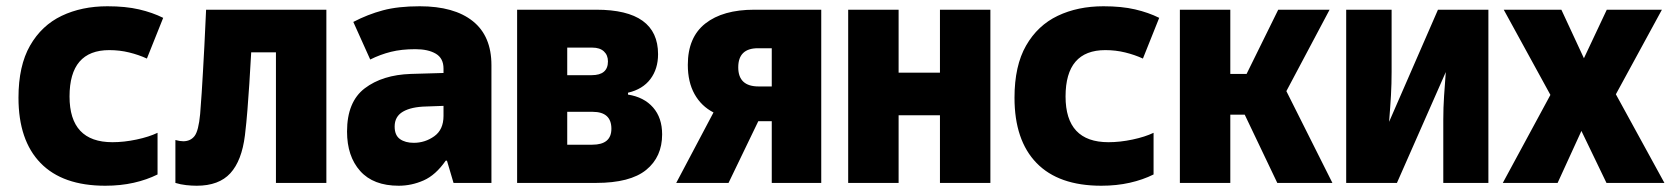

<svg xmlns="http://www.w3.org/2000/svg" viewBox="-20 -584 5340 613"><path d="M316 9Q180 9 109.5 -63.5Q39 -136 39 -272Q39 -374 76 -438.5Q113 -503 177 -533.5Q241 -564 323 -564Q381 -564 424 -554Q467 -544 501 -527L449 -397Q423 -409 392.5 -416.5Q362 -424 329 -424Q202 -424 202 -276Q202 -130 339 -130Q376 -130 416 -138.5Q456 -147 483 -160V-27Q449 -10 407 -0.5Q365 9 316 9Z M608 9Q592 9 574 7Q556 5 540 0V-137Q554 -133 565 -133Q588 -133 601 -149.5Q614 -166 619 -220Q622 -257 624 -288.5Q626 -320 628 -355Q630 -390 632.5 -437Q635 -484 638 -553H1022V0H861V-417H782Q779 -360 776 -316Q773 -272 770 -233Q767 -194 762 -152Q752 -71 715.5 -31Q679 9 608 9Z M1253 9Q1172 9 1130 -38Q1088 -85 1088 -164Q1088 -259 1144.5 -302Q1201 -345 1292 -348L1396 -351V-365Q1396 -398 1371.5 -412.5Q1347 -427 1306 -427Q1262 -427 1228 -418.5Q1194 -410 1162 -394L1108 -514Q1154 -538 1202.5 -551Q1251 -564 1320 -564Q1430 -564 1489.5 -516.5Q1549 -469 1549 -376V0H1428L1407 -71H1403Q1371 -25 1332.5 -8Q1294 9 1253 9ZM1301 -128Q1337 -128 1366.5 -149Q1396 -170 1396 -214V-246L1341 -244Q1293 -243 1266.5 -227.5Q1240 -212 1240 -180Q1240 -152 1257 -140Q1274 -128 1301 -128Z M1631 0V-553H1884Q2081 -553 2081 -411Q2081 -364 2056.5 -331.5Q2032 -299 1985 -288V-282Q2036 -274 2065 -241Q2094 -208 2094 -155Q2094 -83 2043 -41.5Q1992 0 1883 0ZM1791 -344H1869Q1921 -344 1921 -388Q1921 -408 1908 -420Q1895 -432 1871 -432H1791ZM1791 -122H1871Q1932 -122 1932 -173Q1932 -227 1872 -227H1791Z M2139 0 2258 -225Q2219 -245 2197.5 -283.5Q2176 -322 2176 -377Q2176 -465 2232 -509Q2288 -553 2388 -553H2602V0H2444V-197H2401L2306 0ZM2402 -308H2444V-430H2400Q2337 -430 2337 -369Q2337 -308 2402 -308Z M2688 0V-553H2849V-352H2981V-553H3142V0H2981V-216H2849V0Z M3496 9Q3360 9 3289.5 -63.5Q3219 -136 3219 -272Q3219 -374 3256 -438.5Q3293 -503 3357 -533.5Q3421 -564 3503 -564Q3561 -564 3604 -554Q3647 -544 3681 -527L3629 -397Q3603 -409 3572.5 -416.5Q3542 -424 3509 -424Q3382 -424 3382 -276Q3382 -130 3519 -130Q3556 -130 3596 -138.5Q3636 -147 3663 -160V-27Q3629 -10 3587 -0.5Q3545 9 3496 9Z M3747 0V-553H3908V-348H3960L4061 -553H4225L4087 -293L4234 0H4058L3954 -218H3908V0Z M4278 0V-553H4423V-355Q4423 -316 4421 -280.5Q4419 -245 4415 -195L4571 -553H4732V0H4588V-202Q4588 -240 4590.5 -277.5Q4593 -315 4596 -354L4440 0Z M4778 0 4930 -281 4781 -553H4965L5037 -398L5110 -553H5286L5139 -283L5294 0H5109L5029 -166L4953 0Z"/></svg>

Font: Noto Sans Mono Condensed Black
Style: Regular
Weight: 900
Width: 3
Designer: Monotype Design Team
Foundry: Monotype Imaging Inc.
Version: Version 2.014